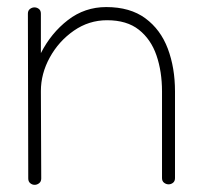

<svg xmlns="http://www.w3.org/2000/svg" viewBox="-20 -514 572 541"><path d="M58.6 -475.1V-475.6Q58.6 -484.4 64.5 -488.8Q70.3 -493.2 77.1 -493.2Q84 -493.2 89.6 -488.8Q95.2 -484.4 95.2 -475.6V-364.3Q124 -420.9 171.4 -457.5Q218.8 -494.1 279.3 -494.1Q346.7 -494.1 389.6 -462.4Q432.6 -430.7 452.9 -376.7Q473.1 -322.8 473.1 -256.3V-12.2Q473.1 -3.4 467.5 1Q461.9 5.4 455.1 5.4Q448.2 5.4 442.4 1Q436.5 -3.4 436.5 -12.2V-256.3Q436.5 -312.5 420.9 -357.9Q405.3 -403.3 371.3 -430.2Q337.4 -457 281.7 -457Q230.5 -457 188 -427.5Q145.5 -397.9 120.4 -352.3Q95.2 -306.6 95.2 -257.3L96.2 -11.2Q96.2 -2.4 90.3 2.2Q84.5 6.8 77.6 6.8Q70.8 6.8 65.2 2.2Q59.6 -2.4 59.6 -11.2Z"/></svg>

Font: Manjari Thin
Style: Regular
Weight: 100
Designer: Santhosh Thottingal <santhosh.thottingal@gmail.com>
Version: Version 2.000